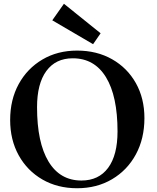

<svg xmlns="http://www.w3.org/2000/svg" viewBox="-20 -985 834 1021"><path d="M390 16Q286 16 205.5 -30.5Q125 -77 79.5 -159Q34 -241 34 -347Q34 -455 79.5 -538Q125 -621 205.5 -668.5Q286 -716 390 -716Q495 -716 576 -670Q657 -624 702.5 -543Q748 -462 748 -357Q748 -248 702.5 -164Q657 -80 576 -32Q495 16 390 16ZM413 -25Q505 -25 555 -92.5Q605 -160 605 -286Q605 -474 543.5 -574.5Q482 -675 367 -675Q276 -675 226.5 -607.5Q177 -540 177 -415Q177 -227 238 -126Q299 -25 413 -25ZM475 -750 258 -877 320 -965 515 -808Z"/></svg>

Font: Wittgenstein Semibold
Style: Regular
Weight: 600
Designer: Jörg Drees
Foundry: Jörg Drees
Version: Version 1.303; ttfautohint (v1.8.4.7-5d5b)